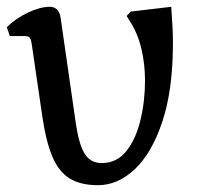

<svg xmlns="http://www.w3.org/2000/svg" viewBox="-20 -530 593 564"><path d="M268 14Q217 14 185 -5.5Q153 -25 134 -69.5Q115 -114 104 -190L73 -402Q71 -415 67 -419.5Q63 -424 53 -424H9L0 -450Q26 -476 62 -493Q98 -510 126 -510Q153 -510 158 -478L203 -166Q212 -105 229 -78Q246 -51 279 -51Q323 -51 351 -86Q379 -121 392.5 -177Q406 -233 406 -294Q406 -341 395.5 -386Q385 -431 362 -467L352 -483L364 -496L483 -510Q485 -482 486.5 -455.5Q488 -429 488 -404Q488 -266 457 -173Q426 -80 376 -33Q326 14 268 14Z"/></svg>

Font: Gabriela
Style: Regular
Weight: 400
Designer: Eduardo Rodriguez Tunni
Foundry: Eduardo Rodriguez Tunni
Version: Version 2.001;gftools[0.9.26]